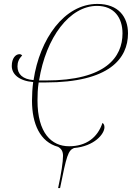

<svg xmlns="http://www.w3.org/2000/svg" viewBox="-20 -748 672 978"><path d="M276 210H286C319 45 327 18 357 6C460 -3 512 -65 512 -100C512 -111 508 -118 502 -122C477 -47 419 -3 332 -3C242 -3 171 -71 171 -236C171 -266 172 -296 177 -328H212C537 -328 632 -450 632 -578C632 -662 583 -728 476 -728C307 -728 182 -549 151 -340C96 -344 69 -370 69 -410C69 -431 76 -448 93 -466C89 -470 85 -472 79 -472C60 -472 40 -452 40 -412C40 -370 77 -336 149 -330C145 -299 143 -267 143 -235C143 -117 184 -25 276 0C293 10 301 23 301 46C301 76 292 136 276 210ZM474 -718C562 -718 604 -657 604 -578C604 -457 519 -338 213 -338H179C214 -558 335 -718 474 -718Z"/></svg>

Font: Noto Serif Display Condensed Thin
Style: Italic
Weight: 100
Width: 3
Italic angle: -12°
Designer: Monotype Design Team
Foundry: Monotype Imaging Inc.
Version: Version 2.009